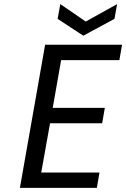

<svg xmlns="http://www.w3.org/2000/svg" viewBox="-20 -916 615 936"><path d="M538 -824 386 -742 261 -824 274 -896 398 -811 551 -896ZM278 -623 237 -390H491L478 -315H224L181 -75H465L452 0H77L200 -698H575L562 -623Z"/></svg>

Font: Fz Poppins
Style: Italic
Weight: 400
Italic angle: -10°
Designer: Ninad Kale (Devanagari), Jonny Pinhorn (Latin)
Foundry: Indian Type Foundry
Version: Vit hóa bi Vntype.Com & FontZin.Com